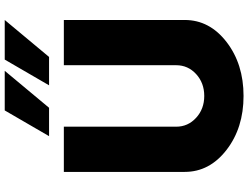

<svg xmlns="http://www.w3.org/2000/svg" viewBox="-139 -901 1050 812"><g transform="rotate(-90 386.0 -495.0)"><path d="M216.2 -812.5 325 -1000H492.5L336.2 -812.5ZM431.2 -812.5 540 -1000H707.5L551.2 -812.5ZM65 -238.8V-750H256.2V-275Q256.2 -225 293.8 -190.6Q331.2 -156.2 386.2 -156.2Q441.2 -156.2 478.8 -190.6Q516.2 -225 516.2 -275V-750H707.5V-238.8Q707.5 -133.8 614.4 -61.9Q521.2 10 386.2 10Q251.2 10 158.1 -61.9Q65 -133.8 65 -238.8Z"/></g></svg>

Font: Now Black
Style: Regular
Weight: 900
Designer: Alfredo Marco Pradil
Foundry: Alfredo Marco Pradil
Version: Version 1.002;PS 001.002;hotconv 1.0.88;makeotf.lib2.5.64775